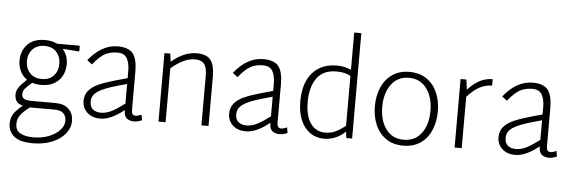

<svg xmlns="http://www.w3.org/2000/svg" viewBox="-59 -1003 4328 1452"><g transform="rotate(5 2105.0 -277.0)"><path d="M517 -476 390 -485Q431 -440 431 -371Q431 -324 411 -285Q391 -246 351 -222.5Q311 -199 252 -199Q216 -199 183 -209Q144 -176 130 -158Q116 -140 116 -117Q116 -92 134.5 -82Q153 -72 193 -72H372Q437 -72 472.5 -38Q508 -4 508 52Q508 106 471.5 150.5Q435 195 371 220.5Q307 246 228 246Q127 246 83.5 208.5Q40 171 40 113Q40 69 60 38.5Q80 8 127 -30Q91 -40 78 -61Q65 -82 65 -109Q65 -138 82 -163.5Q99 -189 142 -229Q108 -252 90.5 -289Q73 -326 73 -369Q73 -442 119 -491Q165 -540 252 -540Q305 -540 345 -520H517ZM375 -370Q375 -425 342.5 -460Q310 -495 252 -495Q195 -495 162 -459.5Q129 -424 129 -370Q129 -315 161.5 -279.5Q194 -244 252 -244Q310 -244 342.5 -279.5Q375 -315 375 -370ZM370 -22H193H182Q136 13 113.5 42Q91 71 91 110Q91 159 127 180Q163 201 228 201Q293 201 345.5 180Q398 159 428 125.5Q458 92 458 58Q458 -22 370 -22Z M1035 1Q1001 15 977 15Q941 15 920 -2Q899 -19 899 -63V-65Q799 16 719 16Q658 16 620 -18.5Q582 -53 582 -107Q582 -153 608 -184.5Q634 -216 681.5 -237.5Q729 -259 806 -281L899 -307V-361Q899 -420 879 -456.5Q859 -493 805 -493Q752 -493 712 -471.5Q672 -450 621 -387L583 -416Q682 -540 804 -540Q887 -540 920 -498.5Q953 -457 953 -360V-70Q953 -48 960.5 -38.5Q968 -29 984 -29Q1001 -29 1028 -41ZM899 -114V-263L825 -242Q722 -213 679 -183Q636 -153 636 -107Q636 -66 659.5 -47.5Q683 -29 720 -29Q760 -29 800.5 -49.5Q841 -70 899 -114Z M1540 -381V0H1486V-379Q1486 -438 1465 -465.5Q1444 -493 1394 -493Q1353 -493 1309.5 -473Q1266 -453 1214 -410V0H1160V-520H1204L1212 -459Q1308 -540 1402 -540Q1481 -540 1510.5 -499.5Q1540 -459 1540 -381Z M2140 1Q2106 15 2082 15Q2046 15 2025 -2Q2004 -19 2004 -63V-65Q1904 16 1824 16Q1763 16 1725 -18.5Q1687 -53 1687 -107Q1687 -153 1713 -184.5Q1739 -216 1786.5 -237.5Q1834 -259 1911 -281L2004 -307V-361Q2004 -420 1984 -456.5Q1964 -493 1910 -493Q1857 -493 1817 -471.5Q1777 -450 1726 -387L1688 -416Q1787 -540 1909 -540Q1992 -540 2025 -498.5Q2058 -457 2058 -360V-70Q2058 -48 2065.5 -38.5Q2073 -29 2089 -29Q2106 -29 2133 -41ZM2004 -114V-263L1930 -242Q1827 -213 1784 -183Q1741 -153 1741 -107Q1741 -66 1764.5 -47.5Q1788 -29 1825 -29Q1865 -29 1905.5 -49.5Q1946 -70 2004 -114Z M2630 -800V0H2586L2580 -48Q2507 20 2418 20Q2358 20 2312 -12Q2266 -44 2240.5 -104Q2215 -164 2215 -247Q2215 -342 2246.5 -407.5Q2278 -473 2334.5 -506.5Q2391 -540 2466 -540Q2526 -540 2576 -517V-800ZM2418 -27Q2464 -27 2497.5 -42Q2531 -57 2576 -92V-471Q2534 -495 2467 -495Q2368 -495 2319.5 -427.5Q2271 -360 2271 -247Q2271 -170 2292 -120.5Q2313 -71 2346.5 -49Q2380 -27 2418 -27Z M2780 -259Q2780 -336 2806.5 -399.5Q2833 -463 2887 -501.5Q2941 -540 3019 -540Q3097 -540 3151 -502Q3205 -464 3231.5 -400.5Q3258 -337 3258 -261Q3258 -184 3231.5 -120Q3205 -56 3151 -18Q3097 20 3019 20Q2941 20 2887 -18Q2833 -56 2806.5 -119.5Q2780 -183 2780 -259ZM3202 -260Q3202 -363 3153.5 -429Q3105 -495 3019 -495Q2933 -495 2884.5 -429Q2836 -363 2836 -260Q2836 -156 2884 -90.5Q2932 -25 3019 -25Q3106 -25 3154 -90.5Q3202 -156 3202 -260Z M3650 -540V-491Q3603 -491 3559.5 -469.5Q3516 -448 3462 -390V0H3408V-520H3452L3462 -444Q3511 -496 3556 -518Q3601 -540 3650 -540Z M4185 1Q4151 15 4127 15Q4091 15 4070 -2Q4049 -19 4049 -63V-65Q3949 16 3869 16Q3808 16 3770 -18.5Q3732 -53 3732 -107Q3732 -153 3758 -184.5Q3784 -216 3831.5 -237.5Q3879 -259 3956 -281L4049 -307V-361Q4049 -420 4029 -456.5Q4009 -493 3955 -493Q3902 -493 3862 -471.5Q3822 -450 3771 -387L3733 -416Q3832 -540 3954 -540Q4037 -540 4070 -498.5Q4103 -457 4103 -360V-70Q4103 -48 4110.5 -38.5Q4118 -29 4134 -29Q4151 -29 4178 -41ZM4049 -114V-263L3975 -242Q3872 -213 3829 -183Q3786 -153 3786 -107Q3786 -66 3809.5 -47.5Q3833 -29 3870 -29Q3910 -29 3950.5 -49.5Q3991 -70 4049 -114Z"/></g></svg>

Font: Martel Sans ExtraLight
Style: Regular
Weight: 275
Designer: Dan Reynolds and Mathieu Réguer
Foundry: Dan Reynolds and Mathieu Réguer
Version: Version 1.002; ttfautohint (v1.1) -l 5 -r 5 -G 72 -x 0 -D la